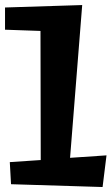

<svg xmlns="http://www.w3.org/2000/svg" viewBox="-41 -731 447 764"><path d="M382.8 -112.8 367.2 13.2 2.9 2 -2 -85.9 121.1 -94.2 120.1 -607.9 -21 -612.8V-701.2L286.1 -710.9L237.8 -103Z"/></svg>

Font: Peralta
Style: Regular
Weight: 400
Designer: Astigmatic (AOETI)
Foundry: Astigmatic (AOETI)
Version: Version 1.000